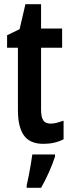

<svg xmlns="http://www.w3.org/2000/svg" viewBox="-20 -680 343 921"><path d="M223 -87Q237 -87 252 -91Q267 -95 285 -101V-12Q243 10 188 10Q124 10 95 -30Q66 -70 66 -151V-451H14V-511L74 -540L102 -660H177V-543H278V-451H177V-153Q177 -120 187 -103.5Q197 -87 223 -87ZM244 71Q232 108 214 148Q196 188 177 221H108V209Q112 191 117.5 164.5Q123 138 127.5 110Q132 82 135 61H244Z"/></svg>

Font: Noto Sans Gurmukhi ExtraCondensed SemiBold
Style: Regular
Weight: 600
Width: 2
Designer: Jelle Bosma - Monotype Design Team
Foundry: Monotype Imaging Inc.
Version: Version 2.004; ttfautohint (v1.8.4.7-5d5b)